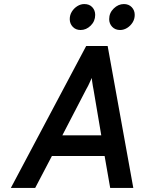

<svg xmlns="http://www.w3.org/2000/svg" viewBox="-20 -927 709 947"><path d="M33.5 0 405 -700H511L637.5 0H523.5L496 -157.5H236L153.5 0ZM287.5 -259.5H479.5L441.5 -484Q440 -491 438 -502.5Q436 -514 434.5 -525.5Q433 -537 432.5 -542.5Q430 -536.5 425 -525.8Q420 -515 414.8 -504Q409.5 -493 405 -486ZM572.5 -779Q548 -779 533.2 -794.8Q518.5 -810.5 518.5 -832.5Q518.5 -863.5 541 -885.2Q563.5 -907 591 -907Q615 -907 629.8 -891.5Q644.5 -876 644.5 -853.5Q644.5 -833 634 -816.2Q623.5 -799.5 607 -789.2Q590.5 -779 572.5 -779ZM377.5 -779Q353.5 -779 338.8 -794.8Q324 -810.5 324 -832.5Q324 -853 334.5 -869.8Q345 -886.5 361.5 -896.8Q378 -907 395.5 -907Q421 -907 435.2 -891.5Q449.5 -876 449.5 -853.5Q449.5 -822.5 427.5 -800.8Q405.5 -779 377.5 -779Z"/></svg>

Font: Overpass SemiBold
Style: Italic
Weight: 600
Italic angle: -10°
Designer: Delve Withrington, Dave Bailey, Thomas Jockin
Foundry: Delve Fonts LLC
Version: Version 4.000